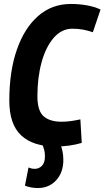

<svg xmlns="http://www.w3.org/2000/svg" viewBox="-20 -730 528 970"><path d="M261 10Q147 10 87 -46Q27 -102 27 -222Q27 -369 65 -478.5Q103 -588 172.5 -649Q242 -710 338 -710Q378 -710 416.5 -703.5Q455 -697 488 -682L449 -567Q424 -576 398.5 -580.5Q373 -585 346 -585Q291 -585 251 -538.5Q211 -492 190 -415Q169 -338 169 -244Q169 -170 200.5 -142.5Q232 -115 291 -115Q315 -115 339.5 -118.5Q364 -122 386 -127L393 -8Q362 1 330 5.5Q298 10 261 10ZM106 208 124 116Q140 123 155 123Q177 123 192 107.5Q207 92 207 60Q207 41 203 26Q199 11 191 -5L283 -6Q291 11 295.5 33Q300 55 300 78Q300 141 264 180.5Q228 220 171 220Q137 220 106 208Z"/></svg>

Font: Georama SemiCondensed
Style: Bold Italic
Weight: 700
Width: 4
Italic angle: -9°
Designer: Jean-Baptiste Levee
Foundry: Production Type
Version: Version 1.000